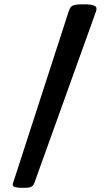

<svg xmlns="http://www.w3.org/2000/svg" viewBox="-20 -878 511 898"><path d="M300.8 -823.2Q304.2 -833 307.4 -839.6Q310.5 -846.2 317.6 -850.3Q324.7 -854.5 336.9 -856.2Q349.1 -857.9 370.1 -857.9Q391.1 -857.9 404.1 -856Q417 -854 423.6 -850.1Q430.2 -846.2 431.2 -839.6Q432.1 -833 428.7 -823.7L141.1 -23.4Q138.2 -15.1 133.8 -10.3Q129.4 -5.4 122.8 -2.9Q116.2 -0.5 107.2 0Q98.1 0.5 85 0.5Q52.7 0 43.9 -5.6Q35.2 -11.2 43 -27.8Z"/></svg>

Font: Denk One
Style: Regular
Weight: 400
Designer: Irina Smirnova
Foundry: Irina Smirnova
Version: Version 1.002